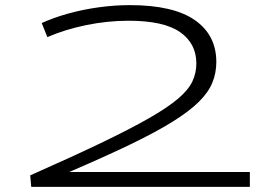

<svg xmlns="http://www.w3.org/2000/svg" viewBox="-20 -730 1077 750"><path d="M98 -45Q261 -117 374.5 -171.5Q488 -226 561.5 -268Q635 -310 675.5 -344.5Q716 -379 731.5 -412Q747 -445 747 -482Q747 -560 683.5 -604.5Q620 -649 482 -649Q400 -649 317 -632Q234 -615 165 -585L143 -640Q189 -661 246.5 -677Q304 -693 366 -701.5Q428 -710 487 -710Q657 -710 741 -651.5Q825 -593 825 -488Q825 -445 809.5 -407Q794 -369 756.5 -332Q719 -295 654 -254.5Q589 -214 489.5 -166Q390 -118 250 -58H956V0H102Z"/></svg>

Font: Georama ExtraExtended Light
Style: Regular
Weight: 300
Width: 8
Designer: Jean-Baptiste Levee
Foundry: Production Type
Version: Version 1.000